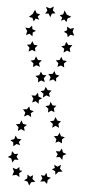

<svg xmlns="http://www.w3.org/2000/svg" viewBox="-20 -584 278 592"><path d="M132 -335 136 -346 129 -356H142L148 -365L152 -354L163 -351L153 -343V-332L144 -339ZM157 -378 160 -389 152 -398 164 -399 169 -409 174 -398 186 -396 177 -388 178 -376 168 -382ZM176 -422 178 -434 169 -441 180 -444 184 -455 191 -445H203L195 -435L197 -423L187 -428ZM189 -469 187 -480 177 -486 187 -491V-502L197 -495L208 -498L204 -486L209 -474L197 -477ZM185 -516 178 -524 168 -520 172 -530 164 -537 175 -540 179 -552 186 -539 200 -532 188 -527ZM151 -543 140 -542 135 -531 130 -542H119L126 -551L122 -563L134 -558L146 -564L143 -552ZM104 -540 96 -533 101 -523 90 -527 84 -518 80 -529 69 -532 81 -541 88 -554 93 -543ZM79 -505 80 -494 91 -489 81 -484 80 -472 71 -480 60 -476 64 -488 58 -499 70 -497ZM80 -457 85 -446 96 -444 88 -436 89 -425 79 -430 68 -425 71 -437 63 -446 74 -447ZM91 -410 97 -399 109 -398 100 -389 103 -378 92 -383 82 -377 83 -389 74 -397 86 -399ZM106 -363 112 -353 123 -352 115 -343 118 -331 107 -336 97 -330 98 -342 89 -350 101 -352ZM121 -316 127 -306 139 -305 131 -296 134 -285 123 -290 112 -283 114 -295 105 -303 116 -305ZM136 -270 142 -259 154 -258 146 -250 148 -238 138 -243 128 -237 129 -249 120 -257 132 -259ZM151 -223 157 -212 168 -210 160 -202 162 -190 151 -196 141 -190 143 -202 134 -210 146 -212ZM164 -175 168 -164 180 -161 171 -154V-142L161 -148L151 -144L154 -155L146 -164L158 -165ZM171 -126 174 -114 185 -109 174 -104 172 -91 164 -100 153 -99 158 -108 152 -118 164 -117ZM168 -76 165 -64 173 -55 160 -54 151 -45 150 -56 140 -62 149 -66 147 -76 157 -70ZM137 -36 127 -29 125 -17 117 -25 104 -24 111 -34 106 -44 117 -42 123 -51 126 -39ZM89 -24 76 -22 70 -12 65 -24 54 -28 64 -34 65 -46 73 -39 82 -44 80 -32ZM40 -38 30 -45 18 -43 23 -55 19 -67 30 -62 40 -69V-59L49 -57L39 -50ZM18 -83 15 -95 4 -100 15 -106 17 -118 25 -109 36 -110 31 -101 37 -91 25 -92ZM21 -133V-145L12 -152L24 -155L28 -166L34 -156L46 -155L38 -146L42 -136L31 -140ZM35 -180 37 -192 29 -201 41 -202 46 -213 51 -202 63 -199 54 -192 56 -180 45 -186ZM54 -225 58 -237 51 -247H63L70 -256L73 -245L84 -241L75 -235L76 -223L66 -230ZM79 -268 83 -280 77 -290 89 -289 97 -298 99 -286 110 -281 100 -276 99 -264 90 -272Z"/></svg>

Font: Santa christmas start
Style: Regular
Weight: 400
Designer: MUHAMMAD YONI
Version: Version 001.000